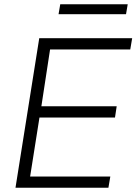

<svg xmlns="http://www.w3.org/2000/svg" viewBox="-20 -885 643 905"><path d="M53 0 165 -705H603L594 -652H216L175 -384H530L522 -331H166L122 -53H500L491 0ZM256 -818 264 -865H582L574 -818Z"/></svg>

Font: Mulish ExtraLight Light
Style: Italic
Weight: 300
Italic angle: -9°
Version: Version 3.603